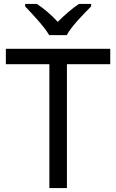

<svg xmlns="http://www.w3.org/2000/svg" viewBox="-20 -1030 596 984"><path d="M232 -850H322C346 -895 409 -959 447 -997V-1010H385C350 -987 312 -954 276 -918C243 -954 204 -987 169 -1010H109V-997C145 -959 206 -895 232 -850ZM323 -66V-701H545V-780H10V-701H233V-66Z"/></svg>

Font: Noto Sans Malayalam UI
Style: Regular
Weight: 400
Designer: Jelle Bosma - Monotype Design Team
Foundry: Monotype Imaging Inc.
Version: Version 2.104